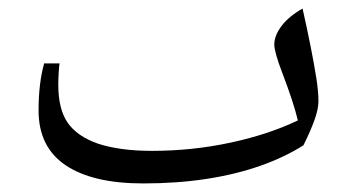

<svg xmlns="http://www.w3.org/2000/svg" viewBox="-20 -563 812 448"><path d="M314 -135Q196 -135 133 -177.5Q70 -220 70 -305Q70 -369 83 -415H119Q118 -411 117 -394.5Q116 -378 116 -366Q116 -308 138 -276.5Q160 -245 208 -228Q232 -220 263.5 -215.5Q295 -211 335 -211Q428 -211 517 -230Q606 -249 675 -282Q670 -303 661 -330.5Q652 -358 639 -392Q629 -418 624.5 -434.5Q620 -451 620 -459Q620 -480 637 -502.5Q654 -525 686 -543Q697 -494 705 -453.5Q713 -413 718 -381.5Q723 -350 723 -326Q723 -309 714 -283.5Q705 -258 688 -224Q644 -196 587 -176Q530 -156 461.5 -145.5Q393 -135 314 -135Z"/></svg>

Font: Noto Naskh Arabic UI
Style: Regular
Weight: 400
Designer: Monotype Design Team, David Williams, Mohamad Dakak and Nizar Qandah
Foundry: Monotype Imaging Inc.
Version: Version 2.014